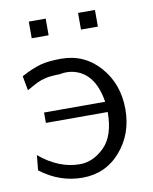

<svg xmlns="http://www.w3.org/2000/svg" viewBox="-77 -716 624 783"><g transform="rotate(-10 234.5 -324.5)"><path d="M96 -588V-657H166V-588ZM300 -588V-657H370V-588ZM28 -53 34 -115Q114 -48 201 -48Q256 -48 302.5 -94Q349 -140 349 -238H93V-281H346Q326 -407 233 -425Q206 -429 185 -424H186Q172 -424 160 -423Q148 -422 139 -421Q130 -420 119.5 -417Q109 -414 104 -412.5Q99 -411 88.5 -406Q78 -401 74.5 -399Q71 -397 59.5 -390.5Q48 -384 44 -382L33 -442Q80 -467 113.5 -476Q147 -485 199 -485Q296 -485 359 -413Q422 -341 422 -237Q422 -135 360 -63.5Q298 8 202 8Q107 8 28 -53Z"/></g></svg>

Font: Coval
Style: ExtraLight
Weight: 250
Foundry: Context Ltd
Version: Version 001.000